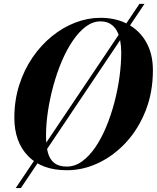

<svg xmlns="http://www.w3.org/2000/svg" viewBox="-20 -850 792 970"><path d="M59.5 100 684.5 -830.5H710L85.5 100ZM317.5 10Q191.5 10 122 -61.5Q52.5 -133 52.5 -255Q52.5 -343 77 -420Q101.5 -497 144.2 -559.5Q187 -622 242.5 -667Q298 -712 360.8 -736Q423.5 -760 487.5 -760Q566.5 -760 626.2 -727.8Q686 -695.5 719.2 -636Q752.5 -576.5 752.5 -495Q752.5 -385 716.5 -292.8Q680.5 -200.5 618.8 -132.8Q557 -65 479 -27.5Q401 10 317.5 10ZM317.5 -8.5Q358.5 -8.5 394.8 -34.8Q431 -61 461.8 -106.2Q492.5 -151.5 516.8 -209.8Q541 -268 558 -332.8Q575 -397.5 583.8 -462.2Q592.5 -527 592.5 -585Q592.5 -616.5 587.2 -645Q582 -673.5 569.8 -695.2Q557.5 -717 537.2 -729.5Q517 -742 487.5 -742Q449 -742 413.8 -715.8Q378.5 -689.5 347.8 -644.2Q317 -599 292.2 -540.8Q267.5 -482.5 249.8 -417.8Q232 -353 222.2 -288.2Q212.5 -223.5 212.5 -165.5Q212.5 -113 222.2 -78.2Q232 -43.5 255 -26Q278 -8.5 317.5 -8.5Z"/></svg>

Font: Bodoni Moda
Style: Bold Italic
Weight: 700
Italic angle: -13°
Version: Version 2.004